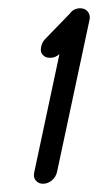

<svg xmlns="http://www.w3.org/2000/svg" viewBox="-20 -746 237 465"><path d="M118 -329Q115 -317 105.5 -309Q96 -301 84 -301Q73 -301 66.5 -309Q60 -317 63 -329L124 -615Q114 -606 102 -606Q97 -606 93 -607Q89 -608 86 -611Q81 -615 79.5 -620.5Q78 -626 80 -634Q82 -643 88 -650L150 -714Q154 -720 160.5 -723Q167 -726 174 -726Q186 -726 192.5 -718Q199 -710 197 -699Z"/></svg>

Font: VDS Compensated
Style: Light Italic
Weight: 300
Italic angle: -12°
Designer: artmaker
Foundry: artmaker
Version: Version 1.000 2012 initial release